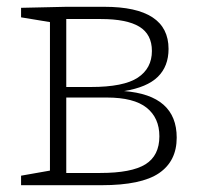

<svg xmlns="http://www.w3.org/2000/svg" viewBox="-20 -545 599 565"><path d="M175 -525H287Q476 -525 476 -401Q476 -350 444.5 -319Q413 -288 345 -277Q500 -265 500 -140Q500 -71 448 -35.5Q396 0 279 0H42V-28L127 -43V-480L42 -494V-522ZM277 -489H175V-289H247Q344 -289 385.5 -316.5Q427 -344 427 -395Q427 -444 390 -466.5Q353 -489 277 -489ZM275 -36Q367 -36 408 -61.5Q449 -87 449 -144Q449 -198 411.5 -228Q374 -258 294 -258H175V-36Z"/></svg>

Font: Bitter Light
Style: Regular
Weight: 300
Designer: Sol Matas, and Bitter project Authors
Foundry: Sol Matas
Version: Version 2.001